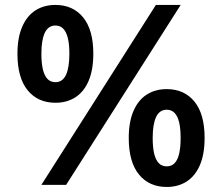

<svg xmlns="http://www.w3.org/2000/svg" viewBox="-20 -749 900 778"><path d="M611.6 -729H712.1L248 0H147.7ZM50.7 -531.3Q50.7 -596.3 70 -640.7Q89.3 -685.1 123.9 -707.1Q158.4 -729 204.7 -729Q275.6 -729 316.9 -678.5Q358.1 -628 358.1 -531.3Q358.1 -465.6 339 -421.1Q319.9 -376.7 285.3 -354.6Q250.7 -332.6 204.7 -332.6Q133.6 -332.6 92.1 -383.1Q50.7 -433.6 50.7 -531.3ZM261.1 -531.3Q261.1 -568.4 255.2 -593.6Q249.3 -618.7 236.9 -632.1Q224.6 -645.6 204.7 -645.6Q175.7 -645.6 161.7 -616.4Q147.7 -587.1 147.7 -531.3Q147.7 -493.9 153.6 -468.4Q159.6 -442.9 172.1 -429.4Q184.6 -416 204.7 -416Q233.4 -416 247.3 -445.4Q261.1 -474.7 261.1 -531.3ZM501.7 -190.1Q501.7 -254.9 520.9 -299.3Q540 -343.7 574.7 -365.8Q609.4 -387.9 655.7 -387.9Q726.6 -387.9 767.9 -337.4Q809.1 -286.9 809.1 -189.9Q809.1 -124.4 790 -80Q770.9 -35.6 736.3 -13.5Q701.7 8.6 655.7 8.6Q584.6 8.6 543.1 -41.9Q501.7 -92.4 501.7 -190.1ZM711.9 -189.9Q711.9 -227.3 706.1 -252.4Q700.3 -277.6 687.8 -291Q675.3 -304.4 655.7 -304.4Q626.7 -304.4 612.7 -275.2Q598.7 -246 598.7 -189.9Q598.7 -152.4 604.6 -126.9Q610.6 -101.4 623.1 -88.1Q635.6 -74.9 655.7 -74.9Q675.3 -74.9 687.8 -88.1Q700.3 -101.4 706.1 -126.9Q711.9 -152.4 711.9 -189.9Z"/></svg>

Font: Mona Sans VF XLt
Style: Regular
Weight: 200
Designer: Deni Anggara
Foundry: GitHub
Version: Version 2.000;Glyphs 3.2.3 (3260)